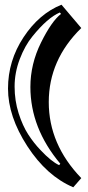

<svg xmlns="http://www.w3.org/2000/svg" viewBox="-20 -723 374 815"><path d="M325 -604Q187 -469 187 -289.5Q187 -110 325 33L291 72Q178 24 96 -102.5Q14 -229 14 -347Q14 -465 80 -565Q146 -665 241 -703ZM152 -86Q198 -37 231 -22L236 -28Q109 -179 109 -354Q109 -451 154 -542Q199 -633 239 -664L234 -670Q182 -648 118 -569Q86 -530 64 -472.5Q42 -415 42 -355.5Q42 -296 59 -242.5Q76 -189 100 -152Q124 -115 152 -86Z"/></svg>

Font: Ewert
Style: Regular
Weight: 400
Designer: Johan Kallas, Mihkel Virkus
Foundry: Johan Kallas, Mihkel Virkus
Version: Version 1.001